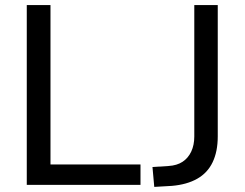

<svg xmlns="http://www.w3.org/2000/svg" viewBox="-20 -725 959 753"><path d="M85 0V-705H178V-80H531V0ZM585 8 578 -70 641 -74Q674 -76 696 -90.5Q718 -105 730 -130.5Q742 -156 742 -190V-705H834V-190Q834 -131 814 -89Q794 -47 753.5 -24Q713 -1 654 4Z"/></svg>

Font: Nunito Sans 12pt Medium
Style: Regular
Weight: 500
Designer: Vernon Adams
Foundry: Vernon Adams
Version: Version 3.101;gftools[0.9.27]